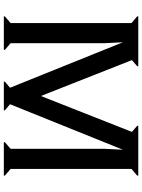

<svg xmlns="http://www.w3.org/2000/svg" viewBox="110 -850 740 1000"><g transform="rotate(90 480.0 -350.0)"><path d="M200.2 -620.1 205.1 -520V-35.2L240.2 -4.9L238.8 0H65.9L64.9 -4.9L100.1 -35.2V-665L64.9 -694.8L65.9 -700.2H324.2L325.2 -694.8L293 -667L480 -192.9L667 -667L634.8 -694.8L636.2 -700.2H894L895 -694.8L859.9 -665V-35.2L895 -4.9L894 0H721.2L720.2 -4.9L754.9 -35.2V-520L759.8 -620.1L522.9 -32.2L555.2 -4.9L554.2 0H405.8L404.8 -4.9L437 -32.2Z"/></g></svg>

Font: Tiffany Gothic CC
Style: Regular
Weight: 400
Designer: indestructible type*
Foundry: Cowboy Collective
Version: Version 1.000